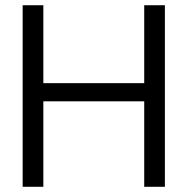

<svg xmlns="http://www.w3.org/2000/svg" viewBox="-20 -717 720 737"><path d="M533.6 -696.9V-397.8H146.4V-696.9H67V0H146.4V-328.1H533.6V0H612.9V-696.9Z"/></svg>

Font: Diatome
Style: Regular
Weight: 400
Designer: 15.100.17
Foundry: 15.100.17
Version: Version 1.008;Fontself Maker 3.5.8